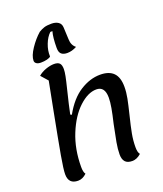

<svg xmlns="http://www.w3.org/2000/svg" viewBox="-185 -1158 1107 1302"><g transform="rotate(-20 368.5 -506.5)"><path d="M82 -46Q82 -81 99 -177.5Q116 -274 156 -481Q195 -682 195 -682L151 -732Q174 -752 206.5 -763.5Q239 -775 266 -775Q294 -775 306 -762.5Q318 -750 318 -720Q318 -701 312 -670.5Q306 -640 292 -584Q265 -475 253 -415L263 -410Q318 -509 390 -554.5Q462 -600 535 -600Q599 -600 631 -567.5Q663 -535 663 -467Q663 -427 654.5 -384Q646 -341 630 -276Q611 -200 602 -151.5Q593 -103 593 -55Q593 -17 606 -3Q575 25 542 25Q507 25 491 7Q475 -11 475 -46Q475 -84 483.5 -131.5Q492 -179 508 -255Q523 -318 530.5 -360.5Q538 -403 538 -434Q538 -515 477 -515Q416 -515 351.5 -455Q287 -395 244 -289.5Q201 -184 201 -55Q201 -18 213 -3Q184 25 151 25Q82 25 82 -46ZM343 -1038Q373 -1038 392.5 -1025Q412 -1012 413 -985L417 -898Q418 -855 447 -833Q412 -814 378 -814Q351 -814 336 -826.5Q321 -839 321 -871Q321 -947 333 -988H318Q291 -963 274 -919Q257 -875 259 -832Q252 -824 231.5 -819Q211 -814 187 -814Q167 -814 155.5 -822Q144 -830 144 -843Q144 -878 177.5 -928Q211 -978 251 -1013Q272 -1026 291.5 -1032Q311 -1038 343 -1038Z"/></g></svg>

Font: Lemonada
Style: Regular
Weight: 400
Designer: Mohamed Gaber (Arabic) Eduardo Tunni (Latin)
Foundry: Kief Type Foundry
Version: Version 3.006